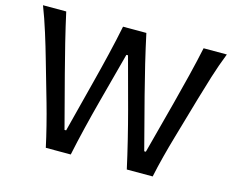

<svg xmlns="http://www.w3.org/2000/svg" viewBox="-104 -908 1292 1060"><g transform="rotate(15 542.0 -378.0)"><path d="M236.3 0Q224.1 -56.6 208 -120.6Q191.9 -184.6 176.3 -239.3L108.4 -476.1Q90.8 -538.6 67.1 -614Q43.5 -689.5 17.6 -756.3H150.4Q168 -676.3 189.7 -587.9Q211.4 -499.5 232.4 -419.9L310.5 -122.1H319.8L397 -423.3Q417 -500.5 438.2 -589.4Q459.5 -678.2 475.1 -756.3H608.4Q625.5 -676.3 646.2 -589.6Q667 -502.9 688 -421.9L766.1 -122.1H775.4L855 -423.8Q875.5 -502 897.2 -589.8Q918.9 -677.7 935.5 -756.3H1068.4Q1041.5 -688.5 1018.3 -614.3Q995.1 -540 977.1 -477.5L908.2 -239.3Q891.6 -182.6 875 -118.4Q858.4 -54.2 847.2 0H699.2Q682.6 -75.7 661.6 -161.1Q640.6 -246.6 620.6 -321.3L542.5 -610.8H533.2L456.1 -321.3Q436 -246.1 415.3 -160.6Q394.5 -75.2 378.9 0Z"/></g></svg>

Font: Pinar Medium
Style: Regular
Weight: 500
Designer: Amin Abedi
Version: Version 3.000